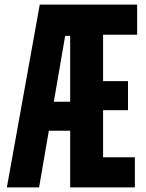

<svg xmlns="http://www.w3.org/2000/svg" viewBox="-20 -820 640 840"><path d="M287 0V-248H148V-375H287V-663H265L151 0H10L154 -800H580V-668H431V-465H540V-338H431V-132H570V0Z"/></svg>

Font: Martian Mono Condensed SemiBold
Style: Regular
Weight: 600
Width: 3
Designer: Roman Shamin
Foundry: Evil Martians
Version: Version 1.000